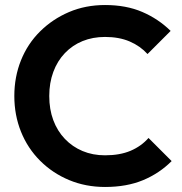

<svg xmlns="http://www.w3.org/2000/svg" viewBox="-20 -734 726 764"><path d="M398 10Q321 10 255 -17.5Q189 -45 139.5 -94.5Q90 -144 63.5 -210Q37 -276 37 -352Q37 -428 63.5 -494Q90 -560 139.5 -609Q189 -658 254.5 -686Q320 -714 398 -714Q482 -714 546 -686.5Q610 -659 659 -611L567 -519Q538 -551 496 -569Q454 -587 398 -587Q349 -587 308.5 -570.5Q268 -554 238 -522.5Q208 -491 192 -447.5Q176 -404 176 -352Q176 -299 192 -256Q208 -213 238 -181.5Q268 -150 308.5 -133Q349 -116 398 -116Q457 -116 499.5 -134Q542 -152 571 -185L663 -93Q614 -44 549 -17Q484 10 398 10Z"/></svg>

Font: Outfit Thin SemiBold
Style: Regular
Weight: 600
Version: Version 1.100;gftools[0.9.27]